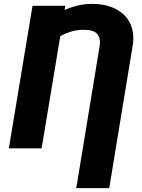

<svg xmlns="http://www.w3.org/2000/svg" viewBox="-20 -757 725 980"><path d="M146 -727.3H313.2L309.7 -706Q342 -720.2 377.1 -728.7Q412.3 -737.2 451 -737.2Q518.5 -737.2 568.9 -712Q594.1 -699.2 613.1 -680.9Q632.1 -662.6 643.6 -639Q655.2 -615.4 658.9 -586.8Q662.6 -558.2 657.3 -524.5L537.6 203.1H369.3L489 -524.5Q494.7 -560 476.9 -582.7Q459.5 -605.1 405.2 -605.1Q348 -605.1 287.6 -572.4L192.5 0H25.2Z"/></svg>

Font: Inter P Extra Bold
Style: Italic
Weight: 800
Italic angle: 9.39999°
Designer: Rasmus Andersson
Foundry: rsms
Version: Version 3.018;git-588b23468